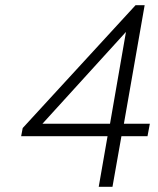

<svg xmlns="http://www.w3.org/2000/svg" viewBox="-20 -720 608 740"><path d="M360.5 0 394.5 -195H61.5L67.5 -226.5L502.5 -700H537.5L457.5 -243H557.5L548.5 -195H448L413.5 0ZM143.5 -243H404L465.5 -597Z"/></svg>

Font: Overpass ExtraLight
Style: Italic
Weight: 250
Italic angle: -10°
Designer: Delve Withrington, Dave Bailey, Thomas Jockin
Foundry: Delve Fonts LLC
Version: Version 4.000